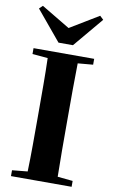

<svg xmlns="http://www.w3.org/2000/svg" viewBox="-106 -1051 650 1104"><g transform="rotate(10 218.5 -498.5)"><path d="M51.8 -996.1 219.2 -896 386.2 -997.1 407.2 -977.1 261.2 -803.2H176.8L32.2 -977.1ZM41 -712.9V-747.1H395V-712.9L306.2 -705.1Q304.7 -628.4 304.4 -550.8Q304.2 -473.1 304.2 -395V-352.1Q304.2 -274.9 304.4 -197.5Q304.7 -120.1 306.2 -43L395 -34.2V0H41V-34.2L130.9 -43Q133.3 -118.7 133.5 -195.8Q133.8 -272.9 133.8 -351.1V-395Q133.8 -473.1 133.5 -550.5Q133.3 -627.9 130.9 -705.1Z"/></g></svg>

Font: Source Han Serif TW Heavy
Style: Regular
Weight: 900
Designer: Ryoko NISHIZUKA Ë•øÂ°öÊ∂ºÂ≠ê (kana & ideographs); Frank Grie√ühammer (Latin, Greek & Cyrillic); Wenlong ZHANG Âº†ÊñáÈæô 
Foundry: Adobe
Version: Version 2.003;hotconv 1.1.1;makeotfexe 2.6.0